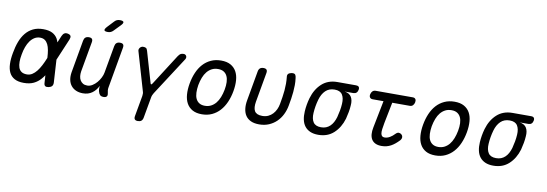

<svg xmlns="http://www.w3.org/2000/svg" viewBox="-67 -1270 5534 1944"><g transform="rotate(10 2700.0 -297.5)"><path d="M488 -46Q489 -23 478.5 -10Q468 3 445 8Q421 13 409 5Q397 -3 396 -26L391 -104Q377 -83 362 -66Q331 -30 289.5 -10Q248 10 188 10Q130 10 93 -10Q56 -30 38 -66.5Q20 -103 18 -154.5Q16 -206 28 -270Q39 -334 59 -387Q79 -440 110.5 -478.5Q142 -517 186 -538.5Q230 -560 289 -560Q348 -560 383.5 -541.5Q419 -523 438 -490Q447 -473 453 -453L483 -524Q493 -547 508 -555Q523 -563 544 -558Q566 -553 572 -540Q578 -527 569 -504L474 -279ZM380 -280V-285Q378 -325 372 -359Q366 -393 354 -417.5Q342 -442 322.5 -456Q303 -470 273 -470Q242 -470 216.5 -454.5Q191 -439 171.5 -412Q152 -385 138.5 -348.5Q125 -312 118 -270Q110 -228 110 -193.5Q110 -159 119 -133.5Q128 -108 149 -94Q170 -80 204 -80Q234 -80 258.5 -95.5Q283 -111 304 -137.5Q325 -164 343.5 -199.5Q362 -235 378 -275Z M1008 10Q985 10 973 -1Q961 -12 955 -35Q951 -49 950.5 -64.5Q950 -80 952 -94Q929 -46 890 -18Q851 10 796 10Q756 10 725 -3.5Q694 -17 674 -42Q654 -67 647 -102Q640 -137 647 -180L706 -515Q710 -538 723 -549Q736 -560 759 -560Q782 -560 791 -549Q800 -538 796 -515L741 -206Q737 -180 739.5 -156.5Q742 -133 752.5 -115Q763 -97 781 -86Q799 -75 826 -75Q853 -75 878.5 -91Q904 -107 924 -130.5Q944 -154 958 -182Q972 -210 976 -234L1026 -515Q1030 -538 1043 -549Q1056 -560 1079 -560Q1102 -560 1111 -549Q1120 -538 1116 -515L1042 -95Q1039 -80 1040 -65Q1041 -50 1045 -35Q1050 -12 1040.5 -1Q1031 10 1008 10ZM993 -670Q981 -657 967 -651Q953 -645 937 -645Q905 -645 901 -657Q897 -669 921 -695L980 -758Q992 -772 1006 -778.5Q1020 -785 1037 -785Q1071 -785 1075.5 -772Q1080 -759 1054 -733Z M1393 190Q1370 190 1361 179Q1352 168 1356 145L1394 -68Q1396 -81 1395.5 -93Q1395 -105 1391 -116L1276 -510Q1273 -520 1276 -529Q1279 -538 1285 -545Q1291 -552 1299.5 -556Q1308 -560 1316 -560Q1335 -560 1345.5 -554Q1356 -548 1362 -526L1454 -210Q1457 -199 1461.5 -199Q1466 -199 1474 -210L1676 -526Q1691 -548 1703 -554Q1715 -560 1734 -560Q1742 -560 1749 -556Q1756 -552 1760 -545Q1764 -538 1764 -529Q1764 -520 1758 -510L1503 -116Q1496 -105 1491 -93Q1486 -81 1484 -68L1446 145Q1442 168 1429 179Q1416 190 1393 190Z M2018 10Q1960 10 1921.5 -11.5Q1883 -33 1862 -71Q1841 -109 1837 -161.5Q1833 -214 1844 -276Q1855 -338 1877.5 -390Q1900 -442 1934 -479.5Q1968 -517 2014.5 -538.5Q2061 -560 2119 -560Q2178 -560 2216.5 -538.5Q2255 -517 2276 -479.5Q2297 -442 2301 -390Q2305 -338 2294 -276Q2283 -214 2260 -161.5Q2237 -109 2202.5 -71Q2168 -33 2122 -11.5Q2076 10 2018 10ZM2034 -80Q2069 -80 2097 -94.5Q2125 -109 2146 -134.5Q2167 -160 2181.5 -196.5Q2196 -233 2204 -276Q2212 -319 2210.5 -354.5Q2209 -390 2197 -415.5Q2185 -441 2162 -455.5Q2139 -470 2103 -470Q2067 -470 2039 -455.5Q2011 -441 1990 -415.5Q1969 -390 1955 -354Q1941 -318 1933 -275Q1926 -232 1927.5 -196Q1929 -160 1941 -134.5Q1953 -109 1976 -94.5Q1999 -80 2034 -80Z M2501 -515Q2505 -538 2518 -549Q2531 -560 2554 -560Q2577 -560 2586 -549Q2595 -538 2591 -515L2537 -210Q2532 -180 2533.5 -156Q2535 -132 2544.5 -115Q2554 -98 2573.5 -89Q2593 -80 2624 -80Q2659 -80 2685.5 -92.5Q2712 -105 2731.5 -126Q2751 -147 2763.5 -174Q2776 -201 2781 -230Q2788 -269 2793.5 -304Q2799 -339 2802 -373.5Q2805 -408 2805 -442.5Q2805 -477 2801 -515Q2801 -518 2800.5 -521Q2800 -524 2801 -527Q2804 -545 2821.5 -552.5Q2839 -560 2854 -560Q2866 -560 2872.5 -556.5Q2879 -553 2882.5 -547Q2886 -541 2888 -533Q2890 -525 2891 -515Q2896 -478 2895.5 -443Q2895 -408 2892 -373.5Q2889 -339 2883.5 -303.5Q2878 -268 2871 -230Q2862 -180 2840.5 -136.5Q2819 -93 2785.5 -60.5Q2752 -28 2707.5 -9Q2663 10 2608 10Q2557 10 2522.5 -6Q2488 -22 2468.5 -50.5Q2449 -79 2443.5 -120Q2438 -161 2447 -210Z M3492 -468H3404Q3453 -461 3473.5 -427.5Q3494 -394 3489 -340Q3487 -305 3480.5 -270Q3474 -235 3465 -200Q3437 -106 3374 -48Q3311 10 3215 10Q3167 10 3132.5 -5Q3098 -20 3076.5 -47.5Q3055 -75 3046.5 -114Q3038 -153 3041 -200Q3043 -235 3049 -270Q3055 -305 3065 -340Q3093 -435 3156 -492.5Q3219 -550 3315 -550H3507Q3527 -550 3535.5 -539.5Q3544 -529 3540 -509Q3536 -489 3524 -478.5Q3512 -468 3492 -468ZM3230 -70Q3259 -70 3281.5 -79Q3304 -88 3322 -105Q3340 -122 3353 -146Q3366 -170 3375 -200Q3384 -235 3390.5 -270Q3397 -305 3399 -340Q3403 -400 3380.5 -435Q3358 -470 3301 -470Q3244 -470 3208 -435Q3172 -400 3155 -340Q3145 -305 3139 -270Q3133 -235 3131 -200Q3127 -140 3150 -105Q3173 -70 3230 -70Z M4093 -530Q4113 -530 4121.5 -517.5Q4130 -505 4126 -485Q4122 -465 4110 -452.5Q4098 -440 4078 -440H3898L3855 -224Q3848 -186 3844.5 -159Q3841 -132 3844 -114.5Q3847 -97 3856 -88.5Q3865 -80 3881 -80Q3909 -80 3935.5 -95.5Q3962 -111 3983 -134Q4000 -152 4016 -152Q4032 -152 4044 -141Q4057 -130 4057.5 -113Q4058 -96 4043 -79Q4023 -58 4003 -41.5Q3983 -25 3962 -13.5Q3941 -2 3917 4Q3893 10 3866 10Q3829 10 3803.5 -2Q3778 -14 3764 -36.5Q3750 -59 3747.5 -90.5Q3745 -122 3753 -161L3808 -440H3697Q3677 -440 3668 -452.5Q3659 -465 3663 -485Q3667 -505 3679.5 -517.5Q3692 -530 3712 -530Z M4418 10Q4360 10 4321.5 -11.5Q4283 -33 4262 -71Q4241 -109 4237 -161.5Q4233 -214 4244 -276Q4255 -338 4277.5 -390Q4300 -442 4334 -479.5Q4368 -517 4414.5 -538.5Q4461 -560 4519 -560Q4578 -560 4616.5 -538.5Q4655 -517 4676 -479.5Q4697 -442 4701 -390Q4705 -338 4694 -276Q4683 -214 4660 -161.5Q4637 -109 4602.5 -71Q4568 -33 4522 -11.5Q4476 10 4418 10ZM4434 -80Q4469 -80 4497 -94.5Q4525 -109 4546 -134.5Q4567 -160 4581.5 -196.5Q4596 -233 4604 -276Q4612 -319 4610.5 -354.5Q4609 -390 4597 -415.5Q4585 -441 4562 -455.5Q4539 -470 4503 -470Q4467 -470 4439 -455.5Q4411 -441 4390 -415.5Q4369 -390 4355 -354Q4341 -318 4333 -275Q4326 -232 4327.5 -196Q4329 -160 4341 -134.5Q4353 -109 4376 -94.5Q4399 -80 4434 -80Z M5292 -468H5204Q5253 -461 5273.5 -427.5Q5294 -394 5289 -340Q5287 -305 5280.5 -270Q5274 -235 5265 -200Q5237 -106 5174 -48Q5111 10 5015 10Q4967 10 4932.5 -5Q4898 -20 4876.5 -47.5Q4855 -75 4846.5 -114Q4838 -153 4841 -200Q4843 -235 4849 -270Q4855 -305 4865 -340Q4893 -435 4956 -492.5Q5019 -550 5115 -550H5307Q5327 -550 5335.5 -539.5Q5344 -529 5340 -509Q5336 -489 5324 -478.5Q5312 -468 5292 -468ZM5030 -70Q5059 -70 5081.5 -79Q5104 -88 5122 -105Q5140 -122 5153 -146Q5166 -170 5175 -200Q5184 -235 5190.5 -270Q5197 -305 5199 -340Q5203 -400 5180.5 -435Q5158 -470 5101 -470Q5044 -470 5008 -435Q4972 -400 4955 -340Q4945 -305 4939 -270Q4933 -235 4931 -200Q4927 -140 4950 -105Q4973 -70 5030 -70Z"/></g></svg>

Font: Maple Mono NL
Style: Italic
Weight: 400
Italic angle: -10°
Monospace: yes
Designer: subframe7536
Version: Version 7.000